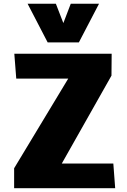

<svg xmlns="http://www.w3.org/2000/svg" viewBox="-20 -995 669 1015"><path d="M54.7 0V-105.5L340.8 -579.6H65.9L55.7 -710.9H570.3L569.3 -595.2L306.6 -130.4H579.1L588.9 0ZM231.9 -771 126 -975.1H275.4L314.9 -873L354 -975.1H503.4L397 -771Z"/></svg>

Font: Comme Black
Style: Regular
Weight: 900
Version: Version 1.000;gftools[0.9.27]